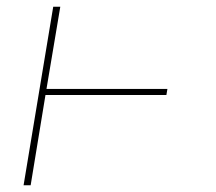

<svg xmlns="http://www.w3.org/2000/svg" viewBox="-20 -550 640 570"><path d="M50 0 138 -530H159L118 -286H477L474 -268H115L71 0Z"/></svg>

Font: Iosevka Curly Slab ThEx
Style: Italic
Weight: 100
Width: 7
Italic angle: -9°
Monospace: yes
Designer: Belleve Invis
Foundry: Belleve Invis
Version: Version 11.1.0; ttfautohint (v1.8.3)